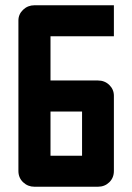

<svg xmlns="http://www.w3.org/2000/svg" viewBox="-20 -710 503 730"><path d="M50 -632Q50 -656 68 -673Q86 -690 111 -690H413V-572H172V-404H352Q378 -404 395.5 -387Q413 -370 413 -346V-60Q413 -34 395.5 -17Q378 0 352 0H111Q86 0 68 -17Q50 -34 50 -60ZM172 -286V-118H292V-286Z"/></svg>

Font: Tschichold
Style: Bold
Weight: 700
Designer: Peter Wiegel
Foundry: Peter Wiegel
Version: Version 1.000; ttfautohint (v1.3)